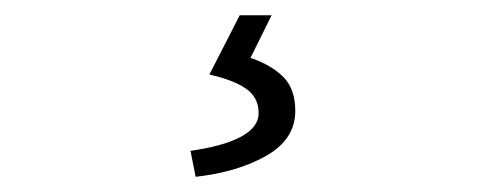

<svg xmlns="http://www.w3.org/2000/svg" viewBox="-20 -23 640 253"><path d="M237.8 210 231 175.8Q320.8 162.6 320.8 126Q320.8 105.5 304.4 94Q288.1 82.5 255.9 75.2L295.9 -2.9H337.9L310.1 53.2Q338.4 63 353.8 78.9Q369.1 94.7 369.1 123Q369.1 160.2 331.5 181.9Q293.9 203.6 237.8 210Z"/></svg>

Font: Office Code Pro D Light
Style: Regular
Weight: 300
Designer: Nathan Rutzky & Paul D. Hunt
Foundry: Adobe Systems Incorporated
Version: Version 1.004;PS 001.004;hotconv 1.0.70;makeotf.lib2.5.58329